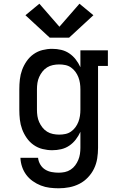

<svg xmlns="http://www.w3.org/2000/svg" viewBox="-20 -801 640 1034"><path d="M296 213Q272 213 247.5 210Q223 207 200 198Q177 189 156.5 174.5Q136 160 121.5 140.5Q107 121 99 97.5Q91 74 90 49H185Q187 68 197 85Q207 102 223 112Q239 122 258 125.5Q277 129 296 129Q313 129 329.5 125.5Q346 122 360.5 112.5Q375 103 385 89.5Q395 76 401.5 60.5Q408 45 410.5 28.5Q413 12 413 -5V-91Q403 -69 388 -49.5Q373 -30 353 -16.5Q333 -3 309.5 2.5Q286 8 261 8Q235 8 209 1.5Q183 -5 161 -20.5Q139 -36 123.5 -58.5Q108 -81 99 -105.5Q90 -130 87 -156.5Q84 -183 84 -210V-320Q84 -347 87 -373.5Q90 -400 99 -424.5Q108 -449 123.5 -471.5Q139 -494 161 -509.5Q183 -525 209 -531.5Q235 -538 261 -538Q286 -538 309.5 -532.5Q333 -527 353 -513.5Q373 -500 388 -480.5Q403 -461 413 -439V-530H561V-446H508V-5Q508 24 503.5 52.5Q499 81 486.5 107Q474 133 453.5 154.5Q433 176 407.5 189Q382 202 353.5 207.5Q325 213 296 213ZM299 -76Q316 -76 332.5 -79.5Q349 -83 362.5 -92.5Q376 -102 386 -115.5Q396 -129 402 -144.5Q408 -160 410.5 -176.5Q413 -193 413 -210V-320Q413 -337 410.5 -353.5Q408 -370 402 -385.5Q396 -401 386 -414.5Q376 -428 362.5 -437.5Q349 -447 332.5 -450.5Q316 -454 299 -454Q282 -454 265 -450.5Q248 -447 233.5 -438Q219 -429 208.5 -415.5Q198 -402 191 -386.5Q184 -371 181.5 -354Q179 -337 179 -320V-210Q179 -193 181.5 -176Q184 -159 191 -143.5Q198 -128 208.5 -114.5Q219 -101 233.5 -92Q248 -83 265 -79.5Q282 -76 299 -76ZM248 -598 117 -719 192 -781 300 -657 408 -781 483 -719 352 -598Z"/></svg>

Font: Iosevka Slab Medium Extended
Style: Regular
Weight: 500
Width: 7
Monospace: yes
Designer: Belleve Invis
Foundry: Belleve Invis
Version: Version 11.1.1; ttfautohint (v1.8.3)